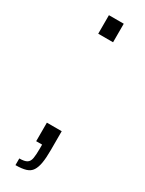

<svg xmlns="http://www.w3.org/2000/svg" viewBox="-171 -537 507 673"><g transform="rotate(30 82.5 -200.5)"><path d="M31 109V82Q52 82 61.5 76Q71 70 73.5 55.5Q76 41 76 17V0H52V-75H112V1Q112 33 108.5 53.5Q105 74 97 86.5Q89 99 73 104Q57 109 31 109ZM52 -435V-510H112V-435Z"/></g></svg>

Font: Saira ExtraCondensed Light
Style: Regular
Weight: 300
Width: 2
Designer: Hector Gatti with collaboration of the Omnibus-Type team
Foundry: Omnibus-Type
Version: Version 1.101